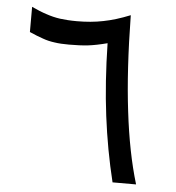

<svg xmlns="http://www.w3.org/2000/svg" viewBox="-48 -684 671 730"><g transform="rotate(5 287.0 -319.5)"><path d="M408.2 0H498C474.1 -79.1 456.1 -170.4 443.8 -273.9C431.2 -377 423.8 -499 421.9 -639.2C384.3 -624 350.6 -613.8 319.8 -607.9C289.1 -601.6 255.4 -598.6 219.7 -598.6C194.8 -598.6 173.3 -600.1 155.3 -602.5C137.2 -605 119.6 -609.4 102.5 -615.2C85.4 -620.6 66.4 -628.4 45.4 -638.2V-542C65.4 -533.2 82.5 -526.4 97.2 -521.5C111.8 -516.1 127 -512.7 142.6 -510.7C157.7 -508.3 176.3 -507.3 197.3 -507.3C224.6 -507.3 249 -508.3 270 -510.7C291 -513.2 315.4 -518.1 343.3 -525.4C345.2 -426.3 351.6 -334.5 362.3 -249.5C373 -164.6 388.2 -81.5 408.2 0Z"/></g></svg>

Font: Vazir
Style: Regular
Weight: 400
Designer: Saber Rastikerdar
Foundry: Saber Rastikerdar
Version: Version 27.002;January 24, 2021;FontCreator 13.0.0.2683 64-b